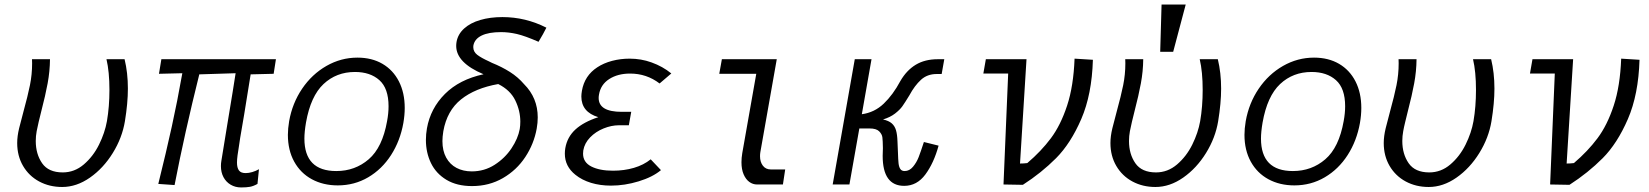

<svg xmlns="http://www.w3.org/2000/svg" viewBox="-20 -810 7240 843"><path d="M55.5 -182Q55.5 -212 64 -247Q70 -272 83 -320Q102 -389 111.5 -436Q121 -483 121 -532Q121 -544 120.5 -550H199.5Q199 -497 189.2 -444.2Q179.5 -391.5 161.5 -322.5Q155.5 -298.5 149.8 -274.8Q144 -251 141 -234Q137 -212.5 137 -191Q137 -133.5 165 -93.2Q193 -53 255.5 -53Q307 -53 348 -88Q389 -123 414.8 -175Q440.5 -227 449.5 -278Q460.5 -342 460.5 -415Q460.5 -495 447.5 -550H527Q541.5 -490.5 541.5 -421Q541.5 -357.5 528.5 -278Q516.5 -205 475.2 -138.2Q434 -71.5 375 -30.2Q316 11 253 11Q197 11 152 -13.2Q107 -37.5 81.2 -81.5Q55.5 -125.5 55.5 -182Z M950 -80.5Q950 -93.5 952 -104Q954 -118 977.5 -260.5Q1006.5 -434.5 1014.5 -488.5L855 -483.5Q790.5 -225 746.5 2.5L675 -2.5Q710 -143.5 734.2 -253.8Q758.5 -364 780.5 -488.5L678 -486L688.5 -550H1191.5L1181.5 -486L1080.5 -483.5Q1047 -273 1034.5 -204.5L1029 -167.5Q1025.5 -147.5 1023 -128.2Q1020.5 -109 1020.5 -96.5Q1020.5 -73.5 1029 -61.8Q1037.5 -50 1058.5 -50Q1072 -50 1087.5 -54.5Q1103 -59 1117 -67L1110.5 -2.5Q1092.5 7.5 1077.5 10.2Q1062.5 13 1038.5 13Q1013 13 992.8 1Q972.5 -11 961.2 -32.2Q950 -53.5 950 -80.5Z M1244 -218Q1244 -245 1249.5 -278Q1263.5 -357 1306.5 -420.5Q1349.5 -484 1413.2 -520.5Q1477 -557 1549.5 -557Q1612.5 -557 1659.2 -529.8Q1706 -502.5 1731.5 -452.5Q1757 -402.5 1757 -336Q1757 -304.5 1751 -270Q1737 -191.5 1697 -129.2Q1657 -67 1596.5 -31.5Q1536 4 1463 4Q1399 4 1349.2 -23Q1299.5 -50 1271.8 -100.2Q1244 -150.5 1244 -218ZM1679.5 -278Q1686 -312.5 1686 -343.5Q1686 -422 1645.8 -458Q1605.5 -494 1538.5 -494Q1457 -494 1400.5 -441Q1344 -388 1323.5 -272Q1316.5 -231 1316.5 -201.5Q1316.5 -59 1456.5 -59Q1539 -59 1599 -110.8Q1659 -162.5 1679.5 -278Z M1850 -195.5Q1850 -221 1854.5 -246.5Q1870 -334 1933.5 -397.5Q1997 -461 2103 -484Q1983 -534.5 1983 -608.5Q1983 -617 1984.5 -626Q1990.5 -660 2017.8 -684.8Q2045 -709.5 2088.5 -722.2Q2132 -735 2186 -735Q2287.5 -735 2379 -688.5L2364 -660Q2359.5 -651.5 2344.5 -626.5Q2285 -652.5 2249.2 -660.8Q2213.5 -669 2180 -669Q2125.5 -669 2094.8 -654Q2064 -639 2058.5 -610.5Q2058 -608 2058 -603Q2058 -583 2075.2 -569.5Q2092.5 -556 2128 -540L2140 -534Q2183.5 -516.5 2219 -494Q2254.5 -471.5 2281 -440.5Q2341 -380.5 2341 -294.5Q2341 -271 2336.5 -245.5Q2324.5 -178.5 2286.5 -120.8Q2248.5 -63 2188 -28Q2127.5 7 2052.5 7Q1986 7 1940.2 -20.5Q1894.5 -48 1872.2 -94Q1850 -140 1850 -195.5ZM2262 -243.5Q2264.5 -258.5 2264.5 -276Q2264.5 -323.5 2242.5 -369Q2220.5 -414.5 2167.5 -441Q2066 -423 2004.2 -373.5Q1942.5 -324 1926.5 -234Q1922.5 -209 1922.5 -190.5Q1922.5 -148 1939 -118Q1955.5 -88 1984.5 -72.8Q2013.5 -57.5 2051.5 -57.5Q2106.5 -57.5 2151.8 -86.5Q2197 -115.5 2225.8 -158.8Q2254.5 -202 2262 -243.5Z M2506.5 -42.5Q2460 -79.5 2460 -135Q2460 -148 2462 -159.5Q2470.5 -208.5 2506.5 -241.5Q2542.5 -274.5 2607 -295.5Q2532.5 -318 2532.5 -386.5Q2532.5 -396.5 2535 -411.5Q2546.5 -478 2602.5 -514.5Q2630.5 -533 2667.5 -542.8Q2704.5 -552.5 2744.5 -552.5Q2795 -552.5 2840.5 -536Q2889.5 -518.5 2927.5 -487.5L2876 -443.5Q2819 -487 2746.5 -487Q2692.5 -487 2655 -463Q2617.5 -439 2610 -395Q2608.5 -387 2608.5 -380Q2608.5 -319 2709.5 -319H2751.5L2741 -260H2697.5Q2664.5 -260 2630 -246Q2595.5 -232 2571 -206.8Q2546.5 -181.5 2541 -149.5Q2540 -144.5 2540 -135.5Q2540 -97.5 2576.2 -79Q2612.5 -60.5 2671.5 -60.5Q2720.5 -60.5 2763.2 -73Q2806 -85.5 2837 -110.5L2882 -63Q2845.5 -32.5 2784.2 -13.8Q2723 5 2662.5 5Q2615 5 2575 -7.2Q2535 -19.5 2506.5 -42.5Z M3235.5 -97.5Q3235.5 -117 3239 -137.5L3300.5 -486H3138L3149.5 -550H3390.5L3318.5 -142.5Q3317 -133.5 3317 -124Q3317 -99 3329.5 -82.5Q3342 -66 3364.5 -66H3427.5L3417.5 0H3304Q3285.5 0 3270 -11.2Q3254.5 -22.5 3245 -44.5Q3235.5 -66.5 3235.5 -97.5Z M3855.5 -125.5Q3855.5 -141.5 3856.5 -159.5Q3856 -193 3854.2 -207Q3852.5 -221 3840 -233.5Q3827.5 -246 3798 -246H3753L3709.5 0H3636L3733 -550H3806.5L3764 -308.5Q3819.5 -316 3860.2 -355Q3901 -394 3933 -454Q3960.5 -501.5 4000.8 -525.8Q4041 -550 4097.5 -550H4126L4114.5 -485H4092.5Q4051.5 -485 4023.8 -459.8Q3996 -434.5 3972.5 -391Q3953 -359 3942 -343.5Q3931 -328 3909.8 -311.5Q3888.5 -295 3857 -285.5Q3882 -280 3895.2 -268.5Q3908.5 -257 3914 -238.2Q3919.5 -219.5 3920.5 -189L3922.5 -141.5Q3923.5 -108.5 3925.2 -92.8Q3927 -77 3933 -68Q3939 -59 3952 -59Q3973 -59 3988.8 -78Q4004.5 -97 4013.5 -120.2Q4022.5 -143.5 4036.5 -186.5L4101 -170.5Q4080 -94 4043 -44Q4006 6 3950 6Q3855.5 6 3855.5 -125.5Z M4406.5 -487H4297.5L4308.5 -550H4487L4458.5 -92Q4474.5 -92 4490.5 -94Q4551.5 -146 4594.2 -203.2Q4637 -260.5 4665.2 -346.2Q4693.5 -432 4698 -552.5L4778.5 -547.5Q4774 -395 4727.5 -287.5Q4681 -180 4616.8 -115.5Q4552.5 -51 4471 1.5L4386 0Z M4855.5 -182Q4855.5 -212 4864 -247Q4870 -272 4883 -320Q4902 -389 4911.5 -436Q4921 -483 4921 -532Q4921 -544 4920.5 -550H4999.5Q4999 -497 4989.2 -444.2Q4979.5 -391.5 4961.5 -322.5Q4955.5 -298.5 4949.8 -274.8Q4944 -251 4941 -234Q4937 -212.5 4937 -191Q4937 -133.5 4965 -93.2Q4993 -53 5055.5 -53Q5107 -53 5148 -88Q5189 -123 5214.8 -175Q5240.5 -227 5249.5 -278Q5260.5 -342 5260.5 -415Q5260.5 -495 5247.5 -550H5327Q5341.5 -490.5 5341.5 -421Q5341.5 -357.5 5328.5 -278Q5316.5 -205 5275.2 -138.2Q5234 -71.5 5175 -30.2Q5116 11 5053 11Q4997 11 4952 -13.2Q4907 -37.5 4881.2 -81.5Q4855.5 -125.5 4855.5 -182ZM5186 -790 5131 -582.5H5074L5080 -790Z M5444 -218Q5444 -245 5449.5 -278Q5463.5 -357 5506.5 -420.5Q5549.5 -484 5613.2 -520.5Q5677 -557 5749.5 -557Q5812.5 -557 5859.2 -529.8Q5906 -502.5 5931.5 -452.5Q5957 -402.5 5957 -336Q5957 -304.5 5951 -270Q5937 -191.5 5897 -129.2Q5857 -67 5796.5 -31.5Q5736 4 5663 4Q5599 4 5549.2 -23Q5499.5 -50 5471.8 -100.2Q5444 -150.5 5444 -218ZM5879.5 -278Q5886 -312.5 5886 -343.5Q5886 -422 5845.8 -458Q5805.5 -494 5738.5 -494Q5657 -494 5600.5 -441Q5544 -388 5523.5 -272Q5516.5 -231 5516.5 -201.5Q5516.5 -59 5656.5 -59Q5739 -59 5799 -110.8Q5859 -162.5 5879.5 -278Z M6055.5 -182Q6055.5 -212 6064 -247Q6070 -272 6083 -320Q6102 -389 6111.5 -436Q6121 -483 6121 -532Q6121 -544 6120.5 -550H6199.5Q6199 -497 6189.2 -444.2Q6179.5 -391.5 6161.5 -322.5Q6155.5 -298.5 6149.8 -274.8Q6144 -251 6141 -234Q6137 -212.5 6137 -191Q6137 -133.5 6165 -93.2Q6193 -53 6255.5 -53Q6307 -53 6348 -88Q6389 -123 6414.8 -175Q6440.5 -227 6449.5 -278Q6460.5 -342 6460.5 -415Q6460.5 -495 6447.5 -550H6527Q6541.5 -490.5 6541.5 -421Q6541.5 -357.5 6528.5 -278Q6516.5 -205 6475.2 -138.2Q6434 -71.5 6375 -30.2Q6316 11 6253 11Q6197 11 6152 -13.2Q6107 -37.5 6081.2 -81.5Q6055.5 -125.5 6055.5 -182Z M6806.5 -487H6697.5L6708.5 -550H6887L6858.5 -92Q6874.5 -92 6890.5 -94Q6951.5 -146 6994.2 -203.2Q7037 -260.5 7065.2 -346.2Q7093.5 -432 7098 -552.5L7178.5 -547.5Q7174 -395 7127.5 -287.5Q7081 -180 7016.8 -115.5Q6952.5 -51 6871 1.5L6786 0Z"/></svg>

Font: JuliaMono Light
Style: Italic
Weight: 300
Italic angle: -9°
Monospace: yes
Designer: cormullion
Foundry: corm
Version: Version 0.054; ttfautohint (v1.8.4)